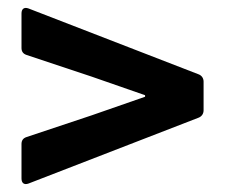

<svg xmlns="http://www.w3.org/2000/svg" viewBox="-20 -574 567 484"><path d="M34.2 -210.9V-124C34.2 -112.3 41 -107.4 51.8 -111.3L480.5 -277.3C488.3 -280.3 493.2 -287.1 493.2 -295.9V-368.2C493.2 -377 488.3 -383.8 480.5 -386.7L51.8 -552.7C41 -556.6 34.2 -551.8 34.2 -540V-453.1C34.2 -444.3 38.1 -438.5 46.9 -435.5L210.9 -380.9L345.7 -334V-330.1L210.9 -283.2L46.9 -228.5C38.1 -225.6 34.2 -219.7 34.2 -210.9Z"/></svg>

Font: Ed Sans Neue
Style: Bold
Weight: 700
Designer: Stephen Hutchings
Version: Version 1.004;PS 001.004;hotconv 1.0.88;makeotf.lib2.5.64775